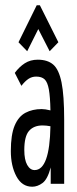

<svg xmlns="http://www.w3.org/2000/svg" viewBox="-20 -696 290 727"><path d="M102 11Q63 11 42 -28.5Q21 -68 21 -124Q21 -186 35.5 -220.5Q50 -255 76.5 -269Q103 -283 138 -283Q151 -283 171 -278Q170 -330 165 -357.5Q160 -385 149 -395.5Q138 -406 117 -406Q101 -406 88 -397.5Q75 -389 61 -371L36 -420Q53 -443 74 -456.5Q95 -470 123 -470Q160 -470 181.5 -451.5Q203 -433 213 -384Q223 -335 223 -243V0H172V-62Q160 -17 141 -3Q122 11 102 11ZM72 -128Q72 -91 83 -71.5Q94 -52 111 -52Q168 -52 171 -218Q155 -221 141 -221Q108 -221 90 -200.5Q72 -180 72 -128ZM83 -502 50 -536 119 -676H131L201 -536L168 -502L125 -586Z"/></svg>

Font: Inconsolata UltraCondensed Medium
Style: Regular
Weight: 500
Width: 1
Monospace: yes
Designer: Raph Levien, Cyreal, Brenton Simpson
Foundry: Raph Levien, Cyreal, Google
Version: Version 3.001; ttfautohint (v1.8.2.53-6de2)